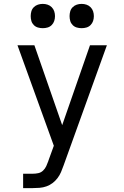

<svg xmlns="http://www.w3.org/2000/svg" viewBox="-20 -968 640 988"><path d="M99 0V-74H148Q163 -74 177 -77Q191 -80 201.5 -90Q212 -100 218 -113Q224 -126 229 -140Q229 -141 229 -141Q229 -141 229 -141L257 -218L70 -735H157L300 -324L443 -735H530L307 -116Q301 -99 294 -82.5Q287 -66 276 -51.5Q265 -37 250.5 -26Q236 -15 219 -9Q202 -3 184 -1.5Q166 0 148 0ZM400 -823Q387 -823 375 -826.5Q363 -830 354 -839Q345 -848 341.5 -860Q338 -872 338 -885Q338 -898 341.5 -910Q345 -922 354 -931Q363 -940 375 -944Q387 -948 400 -948Q413 -948 425 -944Q437 -940 446 -931Q455 -922 459 -910Q463 -898 463 -885Q463 -872 459 -860Q455 -848 446 -839Q437 -830 425 -826.5Q413 -823 400 -823ZM200 -823Q187 -823 175 -826.5Q163 -830 154 -839Q145 -848 141.5 -860Q138 -872 138 -885Q138 -898 141.5 -910Q145 -922 154 -931Q163 -940 175 -944Q187 -948 200 -948Q213 -948 225 -944Q237 -940 246 -931Q255 -922 259 -910Q263 -898 263 -885Q263 -872 259 -860Q255 -848 246 -839Q237 -830 225 -826.5Q213 -823 200 -823Z"/></svg>

Font: Iosevka Mono
Style: Regular
Weight: 400
Designer: Belleve Invis
Foundry: Belleve Invis
Version: Version 11.1.1